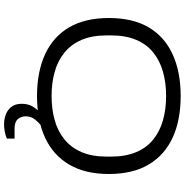

<svg xmlns="http://www.w3.org/2000/svg" viewBox="-2 -736 913 949"><g transform="rotate(90 454.5 -261.5)"><path d="M454 12Q335 12 248 -28Q161 -68 115 -147Q69 -226 69 -343Q69 -461 115 -539.5Q161 -618 248 -658Q335 -698 454 -698Q575 -698 661 -658Q747 -618 793.5 -539.5Q840 -461 840 -343Q840 -226 793.5 -147Q747 -68 661 -28Q575 12 454 12ZM454 -60Q520 -60 574.5 -75.5Q629 -91 669.5 -124Q710 -157 732 -208.5Q754 -260 754 -332V-354Q754 -426 732 -478Q710 -530 669.5 -562.5Q629 -595 574.5 -610.5Q520 -626 454 -626Q389 -626 334.5 -610.5Q280 -595 239.5 -562.5Q199 -530 177 -478Q155 -426 155 -354V-332Q155 -260 177 -208.5Q199 -157 239.5 -124Q280 -91 334.5 -75.5Q389 -60 454 -60ZM595 175Q570 175 546.5 166.5Q523 158 508 138.5Q493 119 493 87Q493 55 508 31Q523 7 547 -12H598V-6Q584 5 569.5 23.5Q555 42 555 68Q555 91 569 107Q583 123 616 123H665V161Q650 168 630 171.5Q610 175 595 175Z"/></g></svg>

Font: Archivo SemiExpanded Light
Style: Regular
Weight: 300
Width: 6
Designer: Hector Gatti
Foundry: Omnibus-Type
Version: Version 2.001